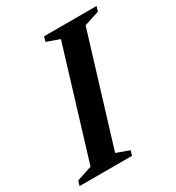

<svg xmlns="http://www.w3.org/2000/svg" viewBox="-188 -778 808 880"><g transform="rotate(-30 216.0 -338.0)"><path d="M238.5 -626.5 170.5 -650.5 178 -676H455.5L448 -650.5L368 -624.5L192.5 -50L260.5 -25.5L253 0H-24.5L-17 -25.5L63.5 -52Z"/></g></svg>

Font: Newsreader 16pt 16pt SemiBold
Style: Italic
Weight: 600
Italic angle: -17°
Version: Version 1.003